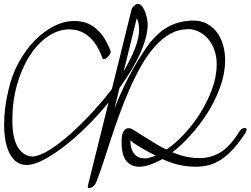

<svg xmlns="http://www.w3.org/2000/svg" viewBox="-20 -823 1279 980"><path d="M545 -561V-557Q545 -553 541.5 -547Q538 -541 532.5 -535Q527 -529 521 -525Q515 -521 510 -521Q503 -521 502 -528Q476 -600 433.5 -636.5Q391 -673 334 -673Q276 -673 223 -636Q170 -599 130 -536Q90 -473 66.5 -389Q43 -305 43 -210Q43 -115 72.5 -69.5Q102 -24 149 -24Q186 -28 235.5 -59.5Q285 -91 339 -139Q393 -187 448 -246.5Q503 -306 551 -368L651 -772Q653 -783 664 -793Q675 -803 683 -803Q698 -803 708 -787.5Q718 -772 724 -753Q730 -734 732 -718.5Q734 -703 734 -702Q734 -640 699 -558.5Q664 -477 590 -374L564 -268Q631 -441 727 -580Q777 -652 836 -685Q895 -718 968 -718Q1005 -718 1035 -702.5Q1065 -687 1086 -659.5Q1107 -632 1118 -595Q1129 -558 1129 -516Q1129 -448 1104 -379Q1079 -310 1039.5 -247.5Q1000 -185 952.5 -132.5Q905 -80 860 -46Q929 -16 998 -16Q1056 -16 1104.5 -45Q1153 -74 1200 -149Q1212 -170 1230 -170Q1239 -168 1239 -162Q1239 -157 1234 -147Q1202 -97 1171.5 -63.5Q1141 -30 1110 -9.5Q1079 11 1047 19.5Q1015 28 980 28Q891 28 809 -11Q778 6 748 17Q718 28 692 28Q648 28 624.5 -2Q601 -32 601 -91Q601 -98 601 -111.5Q601 -125 604.5 -137.5Q608 -150 616 -159.5Q624 -169 639 -169Q644 -169 653.5 -164Q663 -159 673.5 -152.5Q684 -146 694.5 -139Q705 -132 712 -128Q741 -111 769.5 -92.5Q798 -74 830 -60Q872 -88 917 -135.5Q962 -183 999.5 -241.5Q1037 -300 1061.5 -365.5Q1086 -431 1086 -496Q1086 -532 1076 -562.5Q1066 -593 1048.5 -616.5Q1031 -640 1006.5 -655Q982 -670 952 -674H941Q891 -674 848.5 -650Q806 -626 769 -584Q732 -542 700.5 -486.5Q669 -431 641.5 -368.5Q614 -306 590 -240Q566 -174 545.5 -111Q525 -48 506.5 8Q488 64 471 107Q467 118 456.5 127.5Q446 137 434 137Q428 137 428 130Q428 126 429 123L534 -300Q484 -238 426 -180.5Q368 -123 311.5 -79Q255 -35 204 -8Q153 19 117 19Q88 19 66.5 4.5Q45 -10 30.5 -37Q16 -64 8.5 -102Q1 -140 1 -186Q1 -224 6 -268.5Q11 -313 24 -367Q41 -441 76 -505Q111 -569 157 -616Q203 -663 255.5 -689.5Q308 -716 361 -716Q487 -716 545 -561ZM611 -458Q650 -526 670 -578.5Q690 -631 690 -673Q690 -688 687.5 -702Q685 -716 678 -730ZM738 -17Q762 -23 774 -29Q746 -43 709.5 -63.5Q673 -84 645 -106Q646 -62 664.5 -38.5Q683 -15 717 -15Q722 -15 727 -15Q732 -15 738 -17Z"/></svg>

Font: Discipuli Britannica
Style: Regular
Weight: 400
Designer: Peter Wiegel
Foundry: Peter Wiegel
Version: Version 0.001 2009